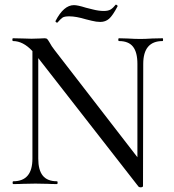

<svg xmlns="http://www.w3.org/2000/svg" viewBox="-20 -789 746 823"><path d="M677 -613Q594 -613 594 -515L593 9Q593 11 590 12.5Q587 14 583 14Q576 14 573 10L144 -540V-109Q144 -60 163.5 -36Q183 -12 224 -12Q227 -12 227 -6Q227 0 224 0Q199 0 185 -1L132 -2L79 -1Q64 0 37 0Q34 0 34 -6Q34 -12 37 -12Q119 -12 119 -109V-570Q79 -613 36 -613Q33 -613 33 -619Q33 -625 36 -625L80 -624Q93 -623 115 -623Q135 -623 150 -624Q165 -625 171 -625Q179 -625 182.5 -621.5Q186 -618 193 -606Q200 -592 215 -573L569 -115V-515Q569 -565 550 -589Q531 -613 490 -613Q487 -613 487 -619Q487 -625 490 -625L526 -624Q560 -622 582 -622Q601 -622 633 -624L677 -625Q679 -625 679 -619Q679 -613 677 -613ZM225 -692Q222 -692 219.5 -694.5Q217 -697 218 -699Q253 -767 297 -767Q313 -767 348 -756Q353 -755 378 -748.5Q403 -742 425 -742Q444 -742 454.5 -748.5Q465 -755 476 -769H477Q479 -769 482 -766.5Q485 -764 484 -762Q463 -722 447.5 -708.5Q432 -695 410 -695Q393 -695 373.5 -700Q354 -705 349 -706Q306 -719 277 -719Q256 -719 248 -713.5Q240 -708 226 -692Z"/></svg>

Font: Cormorant Upright Medium
Style: Regular
Weight: 500
Designer: Christian Thalmann (Catharsis Fonts)
Foundry: Catharsis Fonts
Version: Version 3.302